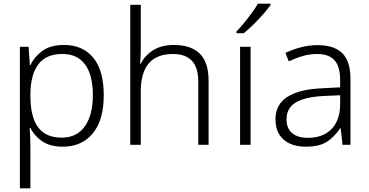

<svg xmlns="http://www.w3.org/2000/svg" viewBox="-20 -786 2004 1042"><path d="M327 -542Q429 -542 486 -473Q543 -404 543 -269Q543 -134 483.5 -62Q424 10 321 10Q251 10 208 -20Q165 -50 145 -92H141Q143 -67 144 -37.5Q145 -8 145 17V236H88V-532H135L142 -433H145Q165 -476 209 -509Q253 -542 327 -542ZM319 -493Q230 -493 188 -437Q146 -381 145 -276V-266Q145 -152 186.5 -95.5Q228 -39 315 -39Q397 -39 440.5 -100.5Q484 -162 484 -270Q484 -377 442.5 -435Q401 -493 319 -493Z M744 -517Q744 -496 743 -477Q742 -458 740 -440H744Q765 -484 810.5 -513Q856 -542 924 -542Q1016 -542 1064 -495Q1112 -448 1112 -348V0H1056V-344Q1056 -420 1021 -456.5Q986 -493 919 -493Q744 -493 744 -290V0H687V-760H744Z M1340 0H1283V-532H1340ZM1448 -758Q1433 -737 1408.5 -709Q1384 -681 1356 -653.5Q1328 -626 1303 -606H1263V-615Q1282 -634 1304 -661Q1326 -688 1346.5 -716Q1367 -744 1380 -766H1448Z M1704 -541Q1794 -541 1838 -497Q1882 -453 1882 -358V0H1839L1829 -90H1826Q1797 -45 1755.5 -17.5Q1714 10 1640 10Q1563 10 1519 -28.5Q1475 -67 1475 -139Q1475 -219 1540 -260.5Q1605 -302 1729 -307L1826 -312V-349Q1826 -427 1794.5 -460Q1763 -493 1702 -493Q1661 -493 1623 -482Q1585 -471 1547 -453L1529 -499Q1567 -517 1611.5 -529Q1656 -541 1704 -541ZM1736 -265Q1634 -260 1584.5 -229.5Q1535 -199 1535 -139Q1535 -89 1565.5 -63.5Q1596 -38 1650 -38Q1733 -38 1779 -85.5Q1825 -133 1826 -217V-269Z"/></svg>

Font: Noto Sans Lao UI Light
Style: Regular
Weight: 300
Designer: Monotype Design Team
Foundry: Monotype Imaging Inc.
Version: Version 2.000; ttfautohint (v1.8.4.7-5d5b)